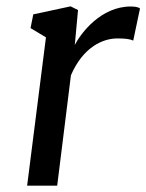

<svg xmlns="http://www.w3.org/2000/svg" viewBox="-20 -588 463 608"><path d="M65.9 0H161.1L204.6 -349.6C242.7 -438 304.7 -466.3 351.6 -466.3C375.5 -466.3 392.1 -464.4 401.9 -459.5L423.3 -561C418 -566.4 403.3 -567.4 393.6 -567.4C300.3 -567.4 236.3 -483.9 216.8 -445.3L227.1 -556.2L203.6 -567.9L85.4 -542.5L76.7 -499L125.5 -469.7Z"/></svg>

Font: Merriweather
Style: Italic
Weight: 400
Italic angle: -7.5°
Designer: Eben Sorkin
Foundry: Eben Sorkin
Version: Version 1.001